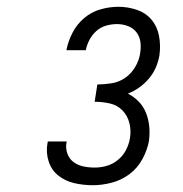

<svg xmlns="http://www.w3.org/2000/svg" viewBox="-20 -863 540 566"><path d="M254 -317Q226 -317 199.5 -323Q173 -329 152.5 -345Q132 -361 123.5 -387Q115 -413 120 -441L121 -446H177L176 -443Q173 -426 178.5 -410.5Q184 -395 196.5 -385.5Q209 -376 225.5 -372.5Q242 -369 259 -369Q277 -369 294.5 -374Q312 -379 327 -391Q342 -403 351 -420Q360 -437 363 -455Q367 -478 361.5 -500Q356 -522 341 -537.5Q326 -553 304 -558Q282 -563 259 -563L267 -614Q287 -614 309 -617.5Q331 -621 349 -633.5Q367 -646 378.5 -665.5Q390 -685 393 -705Q396 -722 394 -738.5Q392 -755 382.5 -767.5Q373 -780 357.5 -786Q342 -792 325 -792Q309 -792 293 -787.5Q277 -783 264.5 -772Q252 -761 244 -746Q236 -731 233 -715H176V-716Q181 -742 194 -767Q207 -792 228.5 -810Q250 -828 276.5 -835.5Q303 -843 329 -843Q357 -843 383.5 -834Q410 -825 427 -804.5Q444 -784 449 -756Q454 -728 450 -700Q447 -682 439.5 -664.5Q432 -647 419.5 -632Q407 -617 391 -605.5Q375 -594 357 -587Q375 -578 389 -563.5Q403 -549 410.5 -530Q418 -511 420 -490Q422 -469 419 -447Q414 -420 399.5 -393.5Q385 -367 361.5 -349.5Q338 -332 309.5 -324.5Q281 -317 254 -317Z"/></svg>

Font: Iosevka Term Curly Light
Style: Italic
Weight: 300
Italic angle: -9°
Designer: Belleve Invis
Foundry: Belleve Invis
Version: Version 32.3.0